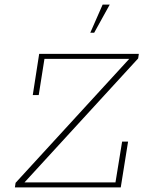

<svg xmlns="http://www.w3.org/2000/svg" viewBox="-20 -818 631 838"><path d="M45 0 48 -20 544 -561H174L149 -403H123L151 -583H586L583 -563L87 -22H484L513 -200H539L507 0ZM374 -675 428 -798H459L391 -675Z"/></svg>

Font: Rokkitt SemiBold Thin
Style: Italic
Weight: 250
Italic angle: -9°
Version: Version 3.103